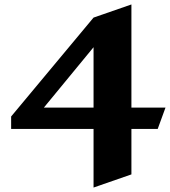

<svg xmlns="http://www.w3.org/2000/svg" viewBox="-20 -628 763 862"><path d="M570 -49V155L400 214V-49H30V-105L400 -549L570 -608V-145H723L688 -49ZM400 -416 177 -145H400Z"/></svg>

Font: InknutAntiqua
Style: Bold
Weight: 700
Designer: Claus Eggers Srensen
Foundry: Claus Eggers Srensen
Version: Version 1.000; ttfautohint (v1.2) -l 7 -r 28 -G 50 -x 13 -D 